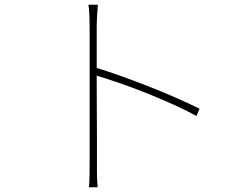

<svg xmlns="http://www.w3.org/2000/svg" viewBox="-20 -777 1040 814"><path d="M360 -81Q360 -90 360 -130.5Q360 -171 360 -230.5Q360 -290 360 -357Q360 -424 360 -487.5Q360 -551 360 -599.5Q360 -648 360 -669Q360 -685 359 -711Q358 -737 355 -757H395Q393 -738 391.5 -710.5Q390 -683 390 -669Q390 -619 390 -557.5Q390 -496 390 -432Q390 -368 390.5 -307.5Q391 -247 391 -198Q391 -149 391 -117.5Q391 -86 391 -81Q391 -63 391 -45.5Q391 -28 392 -12Q393 4 394 17H357Q359 -2 359.5 -28.5Q360 -55 360 -81ZM384 -491Q433 -476 490.5 -455.5Q548 -435 608 -411.5Q668 -388 724 -363.5Q780 -339 826 -316L813 -285Q770 -309 713.5 -334.5Q657 -360 596.5 -384Q536 -408 480.5 -427Q425 -446 384 -458Z"/></svg>

Font: Noto Sans HK Thin
Style: Regular
Weight: 100
Designer: Ryoko NISHIZUKA 西塚涼子 (kana, bopomofo & ideographs); Paul D. Hunt (Latin, Greek & Cyrillic); Sandoll Communications 산돌커뮤니
Foundry: Adobe
Version: Version 2.004-H2;hotconv 1.0.118;makeotfexe 2.5.65603